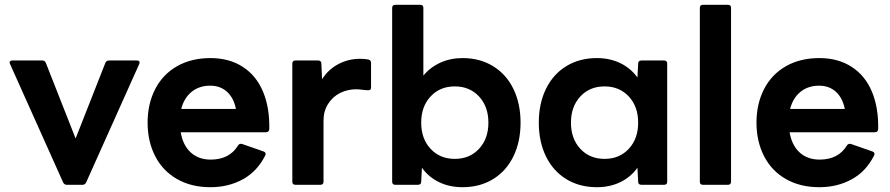

<svg xmlns="http://www.w3.org/2000/svg" viewBox="-20 -770 3707 800"><path d="M258 0Q248 0 243 -10L22 -503Q20 -507 20 -509Q20 -518 32 -518H156Q167 -518 171 -508L295 -193L419 -508Q423 -518 434 -518H550Q558 -518 560.5 -514Q563 -510 560 -503L339 -10Q334 0 324 0Z M595 -259Q595 -337 626.5 -398.5Q658 -460 717.5 -494Q777 -528 857 -528Q935 -528 991.5 -491.5Q1048 -455 1076 -388Q1104 -321 1102 -232Q1101 -219 1088 -219H733Q742 -165 774.5 -135Q807 -105 858 -105Q936 -105 972 -164Q977 -173 989 -170L1078 -139Q1091 -134 1085 -122Q1052 -56 992 -23Q932 10 857 10Q777 10 717.5 -24Q658 -58 626.5 -119.5Q595 -181 595 -259ZM963 -316Q954 -362 926 -387.5Q898 -413 856 -413Q810 -413 778.5 -387.5Q747 -362 735 -316Z M1211 0Q1198 0 1198 -13V-505Q1198 -518 1211 -518H1305Q1319 -518 1319 -505L1322 -440Q1348 -481 1390 -503Q1432 -525 1480 -525Q1500 -525 1515 -522Q1526 -519 1526 -508V-405Q1526 -394 1515 -394Q1505 -394 1490.5 -396Q1476 -398 1464 -398Q1428 -398 1397 -382.5Q1366 -367 1347 -337Q1328 -307 1328 -268V-13Q1328 0 1315 0Z M1738 -71 1735 -13Q1735 0 1721 0H1627Q1614 0 1614 -13V-737Q1614 -750 1627 -750H1731Q1744 -750 1744 -737V-455Q1773 -490 1815 -509Q1857 -528 1907 -528Q1980 -528 2035 -494Q2090 -460 2119.5 -399Q2149 -338 2149 -259Q2149 -180 2119.5 -119Q2090 -58 2035 -24Q1980 10 1907 10Q1853 10 1809.5 -11Q1766 -32 1738 -71ZM2015 -259Q2015 -326 1976 -368Q1937 -410 1875 -410Q1813 -410 1774 -368Q1735 -326 1735 -259Q1735 -192 1774 -150Q1813 -108 1875 -108Q1937 -108 1976 -150Q2015 -192 2015 -259Z M2225 -259Q2225 -338 2254.5 -399Q2284 -460 2339 -494Q2394 -528 2467 -528Q2521 -528 2564.5 -507Q2608 -486 2636 -447L2639 -505Q2639 -518 2653 -518H2747Q2760 -518 2760 -505V-13Q2760 0 2747 0H2653Q2639 0 2639 -13L2636 -71Q2608 -32 2564.5 -11Q2521 10 2467 10Q2394 10 2339 -24Q2284 -58 2254.5 -119Q2225 -180 2225 -259ZM2639 -259Q2639 -326 2600 -368Q2561 -410 2499 -410Q2437 -410 2398 -368Q2359 -326 2359 -259Q2359 -192 2398 -150Q2437 -108 2499 -108Q2561 -108 2600 -150Q2639 -192 2639 -259Z M2909 0Q2896 0 2896 -13V-737Q2896 -750 2909 -750H3013Q3026 -750 3026 -737V-13Q3026 0 3013 0Z M3132 -259Q3132 -337 3163.5 -398.5Q3195 -460 3254.5 -494Q3314 -528 3394 -528Q3472 -528 3528.5 -491.5Q3585 -455 3613 -388Q3641 -321 3639 -232Q3638 -219 3625 -219H3270Q3279 -165 3311.5 -135Q3344 -105 3395 -105Q3473 -105 3509 -164Q3514 -173 3526 -170L3615 -139Q3628 -134 3622 -122Q3589 -56 3529 -23Q3469 10 3394 10Q3314 10 3254.5 -24Q3195 -58 3163.5 -119.5Q3132 -181 3132 -259ZM3500 -316Q3491 -362 3463 -387.5Q3435 -413 3393 -413Q3347 -413 3315.5 -387.5Q3284 -362 3272 -316Z"/></svg>

Font: LINE Seed Sans KR Bold
Style: Regular
Weight: 700
Designer: LINE BX Design & Sandoll Inc & Dalton Maag Ltd
Foundry: Sandoll Inc.
Version: Version 1.000